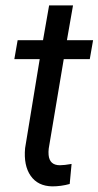

<svg xmlns="http://www.w3.org/2000/svg" viewBox="-20 -676 362 706"><path d="M248.5 -656.2 226.1 -528.3H322.3L310.1 -458.5H214.4L159.2 -129.9Q157.7 -117.2 158.7 -106.4Q162.1 -68.4 200.2 -68.4Q216.3 -68.4 243.2 -73.2L236.3 0.5Q204.6 9.3 171.9 9.3Q119.1 8.3 92.8 -29.5Q66.4 -67.4 72.3 -131.3L126 -458.5H32.7L44.9 -528.3H138.2L160.6 -656.2Z"/></svg>

Font: RobotoDraft
Style: Italic
Weight: 400
Italic angle: -12°
Version: Version 2.001101; 2014